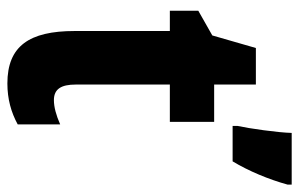

<svg xmlns="http://www.w3.org/2000/svg" viewBox="-165 -635 810 520"><g transform="rotate(90 240.0 -375.0)"><path d="M480 -749V-760H340C339 -722 328 -645 321 -613V-600H417C443 -643 466 -698 480 -749ZM251 -116C221 -116 209 -136 209 -175V-430H310V-550H209V-663H110L76 -545L9 -507V-430H64V-172C64 -49 105 10 206 10C248 10 284 0 317 -18V-133C292 -122 270 -116 251 -116Z"/></g></svg>

Font: Noto Sans Thai Looped ExtraCondensed ExtraBold
Style: Regular
Weight: 800
Width: 2
Designer: Sasikarn Vongin, Ben Mitchell
Foundry: The Fontpad Ltd
Version: Version 1.001